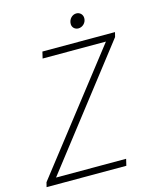

<svg xmlns="http://www.w3.org/2000/svg" viewBox="-119 -879 769 958"><g transform="rotate(-15 265.5 -399.5)"><path d="M1 0H413L421 -34H59L525 -635L531 -659H156L148 -625H475L7 -24ZM360 -724C381 -724 401 -742 401 -766C401 -786 386 -799 368 -799C348 -799 328 -781 328 -755C328 -737 342 -724 360 -724Z"/></g></svg>

Font: Source Sans Pro Light
Style: Italic
Weight: 300
Italic angle: -11°
Designer: Paul D. Hunt
Foundry: Adobe Systems Incorporated
Version: Version 3.006;hotconv 1.0.111;makeotfexe 2.5.65597